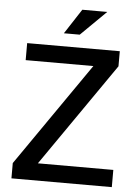

<svg xmlns="http://www.w3.org/2000/svg" viewBox="-60 -943 712 989"><g transform="rotate(5 296.5 -448.5)"><path d="M407 -613H57V-701H536V-623L166 -89H556V0H37V-79ZM241 -768 325 -897H454L323 -768Z"/></g></svg>

Font: LT Superior Semi-bold
Style: Regular
Weight: 600
Designer: Daniel Lyons
Foundry: LyonsType
Version: Version 1.0